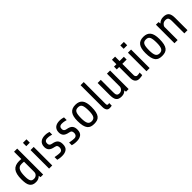

<svg xmlns="http://www.w3.org/2000/svg" viewBox="365 -2177 3661 3661"><g transform="rotate(-45 2195.5 -346.5)"><path d="M354 0 347 -42Q324 -19 295 -6Q266 7 228 7Q180 7 149 -8Q118 -23 99 -52Q80 -81 72.5 -125.5Q65 -170 65 -228Q65 -376 116.5 -441.5Q168 -507 283 -507Q300 -507 314 -506Q328 -505 339 -503V-700H424V0ZM244 -65Q267 -65 285 -73Q303 -81 315 -94Q327 -107 333 -122Q339 -137 339 -150V-431Q328 -433 312 -434Q296 -435 273 -435Q237 -435 214 -420.5Q191 -406 177 -378.5Q163 -351 157.5 -310.5Q152 -270 152 -218Q152 -173 157.5 -143.5Q163 -114 174 -96.5Q185 -79 202.5 -72Q220 -65 244 -65Z M579 -610V-700H674V-610ZM584 0V-500H669V0Z M1101 -145Q1101 -62 1055.5 -27.5Q1010 7 933 7Q890 7 860 1.5Q830 -4 813 -9V-82Q822 -80 836.5 -77.5Q851 -75 868 -72.5Q885 -70 903.5 -68Q922 -66 940 -66Q960 -66 973.5 -72.5Q987 -79 995.5 -89.5Q1004 -100 1008 -113.5Q1012 -127 1012 -140Q1012 -176 999.5 -193Q987 -210 949 -217Q872 -231 840.5 -265.5Q809 -300 809 -356Q809 -397 822 -425.5Q835 -454 857.5 -472Q880 -490 910.5 -498.5Q941 -507 977 -507Q1016 -507 1042.5 -500.5Q1069 -494 1084 -490V-417Q1058 -423 1034 -429Q1010 -435 969 -435Q946 -435 931.5 -428.5Q917 -422 909 -411.5Q901 -401 898.5 -388Q896 -375 896 -361Q896 -306 960 -296Q1038 -283 1069.5 -247Q1101 -211 1101 -145Z M1493 -145Q1493 -62 1447.5 -27.5Q1402 7 1325 7Q1282 7 1252 1.5Q1222 -4 1205 -9V-82Q1214 -80 1228.5 -77.5Q1243 -75 1260 -72.5Q1277 -70 1295.5 -68Q1314 -66 1332 -66Q1352 -66 1365.5 -72.5Q1379 -79 1387.5 -89.5Q1396 -100 1400 -113.5Q1404 -127 1404 -140Q1404 -176 1391.5 -193Q1379 -210 1341 -217Q1264 -231 1232.5 -265.5Q1201 -300 1201 -356Q1201 -397 1214 -425.5Q1227 -454 1249.5 -472Q1272 -490 1302.5 -498.5Q1333 -507 1369 -507Q1408 -507 1434.5 -500.5Q1461 -494 1476 -490V-417Q1450 -423 1426 -429Q1402 -435 1361 -435Q1338 -435 1323.5 -428.5Q1309 -422 1301 -411.5Q1293 -401 1290.5 -388Q1288 -375 1288 -361Q1288 -306 1352 -296Q1430 -283 1461.5 -247Q1493 -211 1493 -145Z M1988 -260Q1988 -181 1976 -129.5Q1964 -78 1940 -47.5Q1916 -17 1880.5 -5Q1845 7 1798 7Q1752 7 1716.5 -5Q1681 -17 1657 -47.5Q1633 -78 1620.5 -129.5Q1608 -181 1608 -260Q1608 -388 1654 -447.5Q1700 -507 1798 -507Q1896 -507 1942 -447.5Q1988 -388 1988 -260ZM1901 -245Q1901 -298 1896 -335Q1891 -372 1879.5 -394.5Q1868 -417 1848 -427Q1828 -437 1798 -437Q1768 -437 1748 -427Q1728 -417 1716.5 -394.5Q1705 -372 1700 -335Q1695 -298 1695 -245Q1695 -147 1718 -105Q1741 -63 1798 -63Q1855 -63 1878 -105Q1901 -147 1901 -245Z M2278 -5Q2267 -3 2252.5 0Q2238 3 2218 3Q2203 3 2188 -2Q2173 -7 2161 -20Q2149 -33 2141 -55.5Q2133 -78 2133 -112V-700H2218V-117Q2218 -91 2224.5 -80.5Q2231 -70 2251 -70Q2259 -70 2266.5 -72Q2274 -74 2278 -75Z M2659 0 2652 -41Q2631 -18 2603 -5.5Q2575 7 2537 7Q2495 7 2467.5 -4Q2440 -15 2423.5 -37.5Q2407 -60 2400 -94Q2393 -128 2393 -174V-500H2478V-164Q2478 -140 2480.5 -122Q2483 -104 2491 -91Q2499 -78 2513 -71.5Q2527 -65 2550 -65Q2571 -65 2588 -73Q2605 -81 2617 -93Q2629 -105 2636 -119.5Q2643 -134 2644 -147V-500H2729V0Z M2984 -425V-120Q2984 -113 2986 -103.5Q2988 -94 2993.5 -85.5Q2999 -77 3008.5 -71Q3018 -65 3034 -65Q3057 -65 3073 -68.5Q3089 -72 3100 -75V-5Q3090 -2 3065.5 2.5Q3041 7 3014 7Q2984 7 2962 -3Q2940 -13 2926 -31Q2912 -49 2905.5 -73Q2899 -97 2899 -125V-425H2834V-500H2899V-620H2984V-500H3100V-425Z M3205 -610V-700H3300V-610ZM3210 0V-500H3295V0Z M3820 -260Q3820 -181 3808 -129.5Q3796 -78 3772 -47.5Q3748 -17 3712.5 -5Q3677 7 3630 7Q3584 7 3548.5 -5Q3513 -17 3489 -47.5Q3465 -78 3452.5 -129.5Q3440 -181 3440 -260Q3440 -388 3486 -447.5Q3532 -507 3630 -507Q3728 -507 3774 -447.5Q3820 -388 3820 -260ZM3733 -245Q3733 -298 3728 -335Q3723 -372 3711.5 -394.5Q3700 -417 3680 -427Q3660 -437 3630 -437Q3600 -437 3580 -427Q3560 -417 3548.5 -394.5Q3537 -372 3532 -335Q3527 -298 3527 -245Q3527 -147 3550 -105Q3573 -63 3630 -63Q3687 -63 3710 -105Q3733 -147 3733 -245Z M3965 0V-500H4035L4042 -455Q4091 -507 4165 -507Q4208 -507 4237 -496.5Q4266 -486 4283.5 -464.5Q4301 -443 4308.5 -409.5Q4316 -376 4316 -330V0H4231V-340Q4231 -387 4215.5 -411Q4200 -435 4150 -435Q4129 -435 4110.5 -427Q4092 -419 4078.5 -406Q4065 -393 4057.5 -378.5Q4050 -364 4050 -350V0Z"/></g></svg>

Font: Share
Style: Regular
Weight: 400
Designer: Ralph du Carrois
Version: Version 1.002